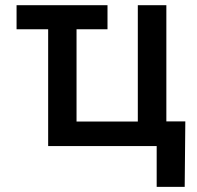

<svg xmlns="http://www.w3.org/2000/svg" viewBox="-20 -560 755 736"><path d="M392.1 -540V-447.8H43.5V-540ZM164.6 0V-540H273.4V-94.2H508.3V-540H617.7V0ZM580.6 156.2V0H542V-94.7H690.4L688 156.2Z"/></svg>

Font: V-Inter
Style: Medium-500
Weight: 500
Designer: Rasmus Andersson
Foundry: rsms
Version: Version 4.000;git-4146feb